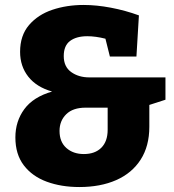

<svg xmlns="http://www.w3.org/2000/svg" viewBox="-20 -741 702 774"><path d="M300 13Q227 13 168.5 -8.5Q110 -30 76 -74.5Q42 -119 42 -187Q42 -252 78 -301Q114 -350 190 -372Q127 -390 94 -432Q61 -474 61 -532Q61 -598 97 -640Q133 -682 191 -701.5Q249 -721 317 -721Q369 -721 427 -710Q485 -699 540 -679L530 -513H423L405 -585Q365 -595 332 -595Q288 -595 262.5 -576Q237 -557 237 -515Q237 -472 267 -450.5Q297 -429 340 -429H647V-339L582 -318V-230Q582 -152 547 -97.5Q512 -43 448.5 -15Q385 13 300 13ZM318 -120Q363 -120 388.5 -145.5Q414 -171 414 -218V-307H325Q274 -307 247 -280.5Q220 -254 220 -213Q220 -169 247.5 -144.5Q275 -120 318 -120Z"/></svg>

Font: Bitter ExtraBold
Style: Regular
Weight: 800
Designer: Sol Matas, and Bitter project Authors
Foundry: Sol Matas
Version: Version 2.001